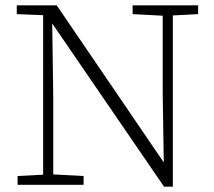

<svg xmlns="http://www.w3.org/2000/svg" viewBox="-20 -694 804 721"><path d="M478 -641V-674H724V-641L629 -636V7H596L176 -606L180 -332V-39L294 -33V0H46V-33L142 -38V-637L43 -641V-674H193L595 -84L591 -343V-635Z"/></svg>

Font: Source Serif 4 SmText Light
Style: Regular
Weight: 300
Designer: Frank Grießhammer
Foundry: Adobe
Version: Version 4.005;hotconv 1.1.0;makeotfexe 2.6.0